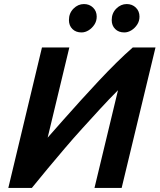

<svg xmlns="http://www.w3.org/2000/svg" viewBox="-20 -927 787 947"><path d="M21 0 187 -693H322L215 -248Q252 -290 294 -337.5Q336 -385 379.5 -433Q423 -481 467 -528Q511 -575 553.5 -617Q596 -659 635 -693H747L580 0H446L562 -482Q517 -437 473 -389Q429 -341 384.5 -292Q340 -243 298 -193.5Q256 -144 215 -95Q174 -46 137 0ZM593 -767Q565 -767 548 -784Q531 -801 531 -828Q531 -862 553.5 -884.5Q576 -907 605 -907Q632 -907 650 -889.5Q668 -872 668 -845Q668 -823 656.5 -805.5Q645 -788 628 -777.5Q611 -767 593 -767ZM382 -767Q354 -767 337 -784Q320 -801 320 -828Q320 -862 342.5 -884.5Q365 -907 394 -907Q421 -907 439 -889.5Q457 -872 457 -845Q457 -823 445.5 -805.5Q434 -788 417 -777.5Q400 -767 382 -767Z"/></svg>

Font: Ubuntu Sans
Style: Bold Italic
Weight: 700
Italic angle: -13.5°
Designer: Dalton Maag Ltd
Foundry: Dalton Maag Ltd
Version: Version 1.006